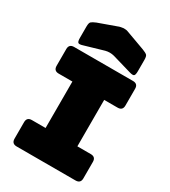

<svg xmlns="http://www.w3.org/2000/svg" viewBox="-231 -1090 1067 1203"><g transform="rotate(30 302.5 -488.5)"><path d="M89 0Q53 0 53 -36V-155Q53 -191 89 -191H188V-527H89Q53 -527 53 -563V-684Q53 -720 89 -720H515Q551 -720 551 -684V-563Q551 -527 515 -527H418V-191H515Q551 -191 551 -155V-36Q551 0 515 0ZM270 -797 133 -757Q108 -749 100 -755Q92 -761 92 -788V-869Q92 -896 100.5 -904Q109 -912 133 -922L261 -968Q270 -972 280.5 -974Q291 -976 300 -977Q309 -977 317 -976Q325 -975 332 -972L469 -922Q495 -912 503 -904Q511 -896 511 -869V-788Q511 -761 503 -755Q495 -749 469 -757L332 -797Q301 -805 270 -797Z"/></g></svg>

Font: Bungee Tint
Style: Regular
Weight: 400
Designer: David Jonathan Ross
Foundry: David Jonathan Ross
Version: Version 2.001